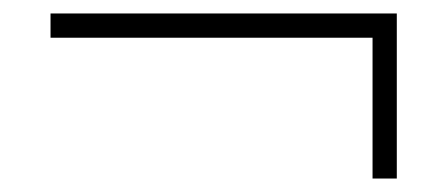

<svg xmlns="http://www.w3.org/2000/svg" viewBox="-20 -326 664 285"><path d="M533 -270H55V-306H569V-61H533Z"/></svg>

Font: Nyght Serif
Style: Regular
Weight: 400
Designer: Maksym Kobuzan
Version: Version 0.410